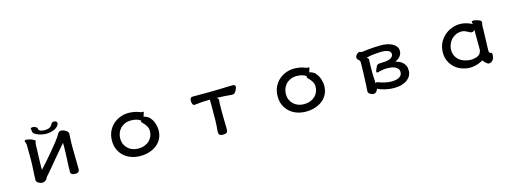

<svg xmlns="http://www.w3.org/2000/svg" viewBox="-8 -1390 6015 2239"><g transform="rotate(-15 3000.0 -270.0)"><path d="M670.9 -474.6Q688.5 -475.6 705.6 -469.7Q722.7 -463.9 735.4 -455.1Q748 -446.3 755.4 -435.5Q762.7 -424.8 761.7 -416Q760.7 -403.3 759.8 -385.3Q758.8 -367.2 757.8 -345.7Q756.8 -324.2 756.3 -301.3Q755.9 -278.3 755.9 -256.8Q755.9 -194.3 757.8 -130.4Q759.8 -66.4 759.8 11.7Q758.8 28.3 752.9 36.6Q747.1 44.9 738.8 49.3Q730.5 53.7 722.2 54.2Q713.9 54.7 708 54.7Q679.7 54.7 666 44.4Q652.3 34.2 653.3 17.6Q653.3 -13.7 654.8 -52.7Q656.2 -91.8 658.2 -130.9Q660.2 -169.9 661.6 -204.1Q663.1 -238.3 663.1 -260.7V-332Q651.4 -317.4 632.8 -295.9Q614.3 -274.4 594.2 -251Q574.2 -227.5 555.2 -205.1Q536.1 -182.6 522.5 -166Q493.2 -130.9 471.2 -104.5Q449.2 -78.1 432.6 -58.6Q416 -39.1 403.3 -24.4Q390.6 -9.8 378.9 2.9Q377 5.9 373.5 14.2Q370.1 22.5 362.3 31.7Q354.5 41 340.8 48.3Q327.1 55.7 305.7 55.7Q297.9 55.7 287.1 51.8Q276.4 47.9 265.6 41.5Q254.9 35.2 247.6 26.4Q240.2 17.6 240.2 8.8Q240.2 -13.7 241.7 -43.5Q243.2 -73.2 245.1 -105Q247.1 -136.7 248.5 -168Q250 -199.2 250 -223.6Q250 -266.6 250 -297.4Q250 -328.1 249.5 -350.6Q249 -373 249 -388.7Q249 -404.3 249 -418Q249 -429.7 244.1 -440.9Q239.3 -452.1 237.3 -460Q233.4 -470.7 242.2 -474.6Q251 -478.5 265.6 -477.1Q280.3 -475.6 298.3 -470.7Q316.4 -465.8 331.1 -459Q345.7 -452.1 354.5 -445.3Q363.3 -438.5 360.4 -432.6Q356.4 -425.8 354 -413.1Q351.6 -400.4 351.6 -392.6Q351.6 -372.1 350.1 -335Q348.6 -297.9 347.2 -256.8Q345.7 -215.8 344.7 -178.7Q343.8 -141.6 343.8 -121.1Q343.8 -113.3 344.2 -106Q344.7 -98.6 344.7 -90.8Q381.8 -130.9 422.4 -177.2Q462.9 -223.6 500 -267.6Q537.1 -311.5 566.4 -349.1Q595.7 -386.7 611.3 -408.2Q623 -424.8 628.9 -436.5Q634.8 -448.2 640.1 -456.1Q645.5 -463.9 651.9 -468.3Q658.2 -472.7 670.9 -474.6ZM344.7 -591.8Q351.6 -598.6 361.3 -599.6Q371.1 -600.6 380.4 -598.6Q389.6 -596.7 397.5 -592.8Q405.3 -588.9 410.2 -585.9Q418.9 -580.1 420.4 -575.2Q421.9 -570.3 421.9 -565.4Q421.9 -554.7 429.7 -547.9Q437.5 -541 448.7 -536.6Q460 -532.2 472.7 -530.8Q485.4 -529.3 495.1 -529.3Q524.4 -529.3 544.4 -536.6Q564.5 -543.9 576.2 -557.6Q582 -565.4 585.9 -572.3Q589.8 -579.1 594.7 -586.9Q598.6 -593.8 612.8 -597.7Q627 -601.6 639.6 -596.7Q647.5 -593.8 654.3 -587.9Q661.1 -582 661.1 -573.2Q660.2 -554.7 647 -538.1Q633.8 -521.5 611.8 -509.3Q589.8 -497.1 560.1 -490.2Q530.3 -483.4 497.1 -483.4Q484.4 -483.4 459.5 -487.8Q434.6 -492.2 409.7 -501Q384.8 -509.8 366.2 -523.4Q347.7 -537.1 347.7 -556.6Q347.7 -568.4 343.3 -577.6Q338.9 -586.9 344.7 -591.8Z M1660.2 -440.4Q1665 -437.5 1665 -431.6Q1663.1 -424.8 1658.7 -412.6Q1654.3 -400.4 1649.4 -380.9Q1659.2 -380.9 1669.9 -377Q1680.7 -373 1689.9 -368.2Q1699.2 -363.3 1705.6 -358.4Q1711.9 -353.5 1713.9 -351.6Q1749 -315.4 1763.7 -270.5Q1778.3 -225.6 1778.3 -188.5Q1778.3 -130.9 1755.9 -86.4Q1733.4 -42 1695.3 -11.7Q1657.2 18.6 1606 34.7Q1554.7 50.8 1498 50.8Q1440.4 50.8 1390.1 33.7Q1339.8 16.6 1302.2 -16.6Q1264.6 -49.8 1242.7 -97.2Q1220.7 -144.5 1220.7 -205.1Q1220.7 -270.5 1244.6 -320.3Q1268.6 -370.1 1306.6 -403.3Q1344.7 -436.5 1392.6 -453.6Q1440.4 -470.7 1488.3 -470.7Q1516.6 -470.7 1550.8 -465.3Q1585 -460 1608.4 -450.2Q1626 -442.4 1634.8 -440.9Q1643.6 -439.5 1647.5 -439.5Q1651.4 -439.5 1653.3 -440.4Q1655.3 -441.4 1660.2 -440.4ZM1627 -307.6Q1625 -310.5 1620.1 -314.5Q1615.2 -318.4 1611.3 -323.7Q1607.4 -329.1 1606.4 -334.5Q1605.5 -339.8 1611.3 -345.7Q1590.8 -362.3 1560.5 -370.6Q1530.3 -378.9 1498 -378.9Q1451.2 -378.9 1418 -363.3Q1384.8 -347.7 1362.8 -322.8Q1340.8 -297.9 1330.6 -267.6Q1320.3 -237.3 1320.3 -207Q1320.3 -167 1334.5 -136.2Q1348.6 -105.5 1372.6 -83.5Q1396.5 -61.5 1428.2 -50.3Q1460 -39.1 1495.1 -39.1Q1538.1 -39.1 1572.3 -52.2Q1606.4 -65.4 1629.9 -87.9Q1653.3 -110.4 1665.5 -140.1Q1677.7 -169.9 1677.7 -202.1Q1677.7 -236.3 1661.6 -263.2Q1645.5 -290 1627 -307.6Z M2241.2 -371.1Q2235.4 -379.9 2231.9 -395Q2228.5 -410.2 2229.5 -424.8Q2230.5 -439.5 2237.3 -450.2Q2244.1 -460.9 2258.8 -460.9H2440.4Q2483.4 -460.9 2528.8 -461.9Q2574.2 -462.9 2616.7 -464.4Q2659.2 -465.8 2695.3 -466.8Q2731.4 -467.8 2755.9 -467.8Q2759.8 -467.8 2770 -461.9Q2780.3 -456.1 2779.3 -441.4Q2778.3 -433.6 2773.9 -420.9Q2769.5 -408.2 2762.2 -395.5Q2754.9 -382.8 2745.6 -373.5Q2736.3 -364.3 2727.5 -364.3Q2721.7 -363.3 2716.3 -363.3Q2710.9 -363.3 2705.1 -363.3Q2669.9 -367.2 2628.4 -369.6Q2586.9 -372.1 2529.3 -374Q2540 -366.2 2544.9 -360.8Q2549.8 -355.5 2549.8 -342.8Q2549.8 -341.8 2549.3 -335Q2548.8 -328.1 2548.3 -319.8Q2547.9 -311.5 2547.4 -304.7Q2546.9 -297.9 2546.9 -297.9Q2545.9 -264.6 2545.9 -235.8Q2545.9 -207 2545.9 -177.7Q2545.9 -156.2 2546.4 -128.9Q2546.9 -101.6 2547.4 -75.2Q2547.9 -48.8 2548.3 -25.9Q2548.8 -2.9 2548.8 8.8Q2548.8 35.2 2537.6 47.4Q2526.4 59.6 2492.2 59.6Q2454.1 59.6 2445.3 43Q2436.5 26.4 2439.5 -6.8Q2446.3 -57.6 2447.3 -131.8Q2448.2 -206.1 2448.2 -300.8Q2448.2 -323.2 2448.2 -342.8Q2448.2 -362.3 2447.3 -375Q2391.6 -374 2349.6 -371.1Q2307.6 -368.2 2273.4 -363.3Q2265.6 -361.3 2255.9 -362.3Q2246.1 -363.3 2241.2 -371.1Z M3660.2 -440.4Q3665 -437.5 3665 -431.6Q3663.1 -424.8 3658.7 -412.6Q3654.3 -400.4 3649.4 -380.9Q3659.2 -380.9 3669.9 -377Q3680.7 -373 3689.9 -368.2Q3699.2 -363.3 3705.6 -358.4Q3711.9 -353.5 3713.9 -351.6Q3749 -315.4 3763.7 -270.5Q3778.3 -225.6 3778.3 -188.5Q3778.3 -130.9 3755.9 -86.4Q3733.4 -42 3695.3 -11.7Q3657.2 18.6 3606 34.7Q3554.7 50.8 3498 50.8Q3440.4 50.8 3390.1 33.7Q3339.8 16.6 3302.2 -16.6Q3264.6 -49.8 3242.7 -97.2Q3220.7 -144.5 3220.7 -205.1Q3220.7 -270.5 3244.6 -320.3Q3268.6 -370.1 3306.6 -403.3Q3344.7 -436.5 3392.6 -453.6Q3440.4 -470.7 3488.3 -470.7Q3516.6 -470.7 3550.8 -465.3Q3585 -460 3608.4 -450.2Q3626 -442.4 3634.8 -440.9Q3643.6 -439.5 3647.5 -439.5Q3651.4 -439.5 3653.3 -440.4Q3655.3 -441.4 3660.2 -440.4ZM3627 -307.6Q3625 -310.5 3620.1 -314.5Q3615.2 -318.4 3611.3 -323.7Q3607.4 -329.1 3606.4 -334.5Q3605.5 -339.8 3611.3 -345.7Q3590.8 -362.3 3560.5 -370.6Q3530.3 -378.9 3498 -378.9Q3451.2 -378.9 3418 -363.3Q3384.8 -347.7 3362.8 -322.8Q3340.8 -297.9 3330.6 -267.6Q3320.3 -237.3 3320.3 -207Q3320.3 -167 3334.5 -136.2Q3348.6 -105.5 3372.6 -83.5Q3396.5 -61.5 3428.2 -50.3Q3460 -39.1 3495.1 -39.1Q3538.1 -39.1 3572.3 -52.2Q3606.4 -65.4 3629.9 -87.9Q3653.3 -110.4 3665.5 -140.1Q3677.7 -169.9 3677.7 -202.1Q3677.7 -236.3 3661.6 -263.2Q3645.5 -290 3627 -307.6Z M4224.6 -410.2Q4224.6 -417 4230 -426.8Q4235.4 -436.5 4243.2 -444.3Q4251 -452.1 4261.2 -457Q4271.5 -461.9 4281.2 -460Q4289.1 -458 4292 -455.6Q4294.9 -453.1 4306.6 -453.1Q4308.6 -453.1 4328.1 -456.1Q4347.7 -459 4378.9 -461.9Q4410.2 -464.8 4450.7 -467.8Q4491.2 -470.7 4535.2 -470.7Q4577.1 -470.7 4613.3 -462.9Q4649.4 -455.1 4676.8 -439.9Q4704.1 -424.8 4719.7 -402.3Q4735.4 -379.9 4735.4 -351.6Q4735.4 -328.1 4727.1 -310.5Q4718.8 -293 4706.5 -279.8Q4694.3 -266.6 4679.2 -257.8Q4664.1 -249 4651.4 -244.1Q4670.9 -238.3 4692.9 -229Q4714.8 -219.7 4733.4 -203.6Q4752 -187.5 4764.2 -163.1Q4776.4 -138.7 4776.4 -100.6Q4776.4 -72.3 4763.2 -44.9Q4750 -17.6 4722.7 3.9Q4695.3 25.4 4653.8 38.1Q4612.3 50.8 4556.6 50.8Q4534.2 50.8 4508.3 47.9Q4482.4 44.9 4456.1 39.1Q4429.7 33.2 4405.8 24.9Q4381.8 16.6 4363.3 5.9Q4359.4 24.4 4344.2 40Q4329.1 55.7 4309.6 55.7Q4300.8 55.7 4289.6 51.8Q4278.3 47.9 4268.6 41.5Q4258.8 35.2 4252.4 25.9Q4246.1 16.6 4247.1 5.9Q4247.1 4.9 4247.1 2Q4247.1 -1 4247.6 -8.3Q4248 -15.6 4249 -30.3Q4250 -44.9 4252 -70.3Q4254.9 -153.3 4257.3 -209.5Q4259.8 -265.6 4259.8 -308.6Q4259.8 -334 4259.3 -345.7Q4258.8 -357.4 4253.9 -362.3Q4251 -366.2 4245.1 -370.6Q4239.3 -375 4234.4 -380.4Q4229.5 -385.7 4226.1 -392.6Q4222.7 -399.4 4224.6 -410.2ZM4358.4 -177.7Q4358.4 -166 4359.4 -149.9Q4360.4 -133.8 4361.3 -117.2Q4362.3 -100.6 4362.8 -85Q4363.3 -69.3 4363.3 -57.6Q4371.1 -68.4 4378.9 -67.4Q4386.7 -66.4 4400.4 -61.5Q4434.6 -47.9 4470.2 -40Q4505.9 -32.2 4546.9 -30.3Q4575.2 -30.3 4599.6 -34.7Q4624 -39.1 4642.1 -49.3Q4660.2 -59.6 4669.9 -75.2Q4679.7 -90.8 4678.7 -114.3Q4677.7 -137.7 4664.1 -152.8Q4650.4 -168 4629.9 -177.2Q4609.4 -186.5 4584.5 -189.9Q4559.6 -193.4 4536.1 -193.4Q4516.6 -193.4 4494.6 -190.9Q4472.7 -188.5 4450.2 -182.6Q4446.3 -181.6 4439 -178.7Q4431.6 -175.8 4424.8 -174.8Q4418 -173.8 4412.6 -175.8Q4407.2 -177.7 4406.2 -186.5Q4405.3 -191.4 4409.2 -201.2Q4413.1 -210.9 4418.9 -224.6Q4425.8 -240.2 4431.2 -249.5Q4436.5 -258.8 4443.8 -263.7Q4451.2 -268.6 4462.4 -270Q4473.6 -271.5 4491.2 -271.5Q4517.6 -271.5 4543.5 -274.4Q4569.3 -277.3 4589.8 -285.2Q4610.4 -293 4623 -306.6Q4635.7 -320.3 4635.7 -340.8Q4635.7 -369.1 4604 -382.8Q4572.3 -396.5 4516.6 -396.5Q4483.4 -394.5 4438 -391.1Q4392.6 -387.7 4340.8 -374Q4350.6 -367.2 4357.4 -359.9Q4364.3 -352.5 4361.3 -334Q4359.4 -303.7 4358.9 -260.7Q4358.4 -217.8 4358.4 -177.7Z M5637.7 -432.6Q5635.7 -440.4 5635.3 -443.8Q5634.8 -447.3 5634.3 -448.7Q5633.8 -450.2 5633.8 -451.7Q5633.8 -453.1 5632.8 -457Q5632.8 -460 5632.8 -462.9Q5632.8 -465.8 5636.2 -467.8Q5639.6 -469.7 5648.4 -470.2Q5657.2 -470.7 5673.8 -468.8Q5708 -460.9 5727.5 -451.2Q5747.1 -441.4 5747.1 -426.8Q5747.1 -416 5743.7 -405.3Q5740.2 -394.5 5740.2 -377.9Q5740.2 -365.2 5739.7 -341.3Q5739.3 -317.4 5738.3 -288.1Q5737.3 -258.8 5736.3 -227.1Q5735.4 -195.3 5734.4 -167Q5733.4 -138.7 5732.9 -116.7Q5732.4 -94.7 5732.4 -85Q5732.4 -69.3 5738.8 -61.5Q5745.1 -53.7 5761.7 -51.8Q5766.6 -46.9 5767.6 -40Q5768.6 -33.2 5768.6 -22.5Q5766.6 19.5 5746.1 40Q5725.6 60.5 5699.2 60.5Q5692.4 60.5 5682.6 53.7Q5672.9 46.9 5662.6 37.6Q5652.3 28.3 5644.5 19Q5636.7 9.8 5634.8 4.9Q5609.4 22.5 5565.9 36.6Q5522.5 50.8 5472.7 50.8Q5431.6 50.8 5386.2 36.1Q5340.8 21.5 5302.7 -9.3Q5264.6 -40 5239.3 -87.4Q5213.9 -134.8 5213.9 -199.2Q5213.9 -263.7 5238.3 -314Q5262.7 -364.3 5302.2 -399.4Q5341.8 -434.6 5391.6 -453.1Q5441.4 -471.7 5491.2 -471.7Q5562.5 -471.7 5637.7 -432.6ZM5638.7 -122.1Q5638.7 -183.6 5638.7 -224.6Q5638.7 -265.6 5638.2 -292.5Q5637.7 -319.3 5637.7 -335Q5637.7 -350.6 5637.7 -362.3Q5621.1 -342.8 5601.6 -342.8Q5591.8 -342.8 5580.1 -349.1Q5568.4 -355.5 5554.7 -362.8Q5541 -370.1 5524.4 -376.5Q5507.8 -382.8 5487.3 -382.8Q5443.4 -382.8 5410.6 -365.2Q5377.9 -347.7 5356.4 -321.3Q5335 -294.9 5324.7 -264.2Q5314.5 -233.4 5314.5 -207Q5314.5 -166 5330.1 -133.8Q5345.7 -101.6 5373.5 -79.6Q5401.4 -57.6 5439 -46.4Q5476.6 -35.2 5519.5 -35.2Q5540 -38.1 5560.5 -42Q5581.1 -45.9 5597.7 -55.2Q5614.3 -64.5 5625 -80.6Q5635.7 -96.7 5638.7 -122.1Z"/></g></svg>

Font: JasonHandwriting1
Style: Regular
Weight: 400
Version: Version 1.48.20